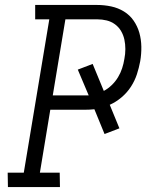

<svg xmlns="http://www.w3.org/2000/svg" viewBox="-20 -755 640 775"><path d="M12 0 11 -58H76L179 -677H122V-735H371Q401 -735 429 -729Q457 -723 480.5 -708.5Q504 -694 519.5 -671.5Q535 -649 542.5 -622.5Q550 -596 550.5 -566.5Q551 -537 546 -508Q541 -481 532.5 -455Q524 -429 508.5 -405Q493 -381 470.5 -362Q448 -343 423 -332L462 -237L402 -214L361 -314Q352 -313 341.5 -312.5Q331 -312 321 -312H183L141 -58H221L222 0ZM193 -370H338L294 -474L354 -497L399 -388Q416 -397 431 -411.5Q446 -426 456.5 -443.5Q467 -461 473 -479.5Q479 -498 482 -517Q486 -537 486 -557Q486 -577 482 -595.5Q478 -614 468.5 -630Q459 -646 444 -657Q429 -668 410.5 -672.5Q392 -677 372 -677H244Z"/></svg>

Font: Iosevka Etoile Light
Style: Italic
Weight: 300
Italic angle: -9°
Designer: Belleve Invis
Foundry: Belleve Invis
Version: Version 22.1.2; ttfautohint (v1.8.4)